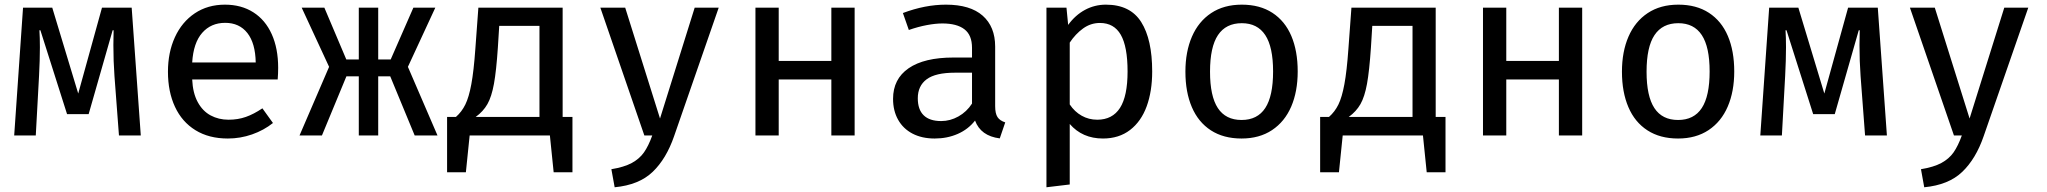

<svg xmlns="http://www.w3.org/2000/svg" viewBox="-20 -573 8655 812"><path d="M536.9 -540.5 575.4 0H483.1L464.1 -251.3Q459.5 -314.4 459.5 -382.6Q459.5 -402.1 460.5 -445.1H456.4L354.9 -90.3H263.6L150.8 -445.1H146.7Q148.7 -414.4 148.7 -372.8Q148.7 -318.5 145.1 -251.8L131.3 0H40L77.4 -540.5H201L310.8 -177.4L411.3 -540.5Z M792.8 -236.9Q795.4 -179.5 816.2 -141.3Q836.9 -103.1 870.8 -84.9Q904.6 -66.7 946.7 -66.7Q986.2 -66.7 1019.7 -78.5Q1053.3 -90.3 1089.7 -114.9L1134.4 -52.8Q1095.9 -22.1 1046.2 -4.6Q996.4 12.8 943.6 12.8Q863.6 12.8 806.7 -22.3Q749.7 -57.4 720 -121.3Q690.3 -185.1 690.3 -269.7Q690.3 -351.3 719.7 -415.6Q749.2 -480 803.8 -516.7Q858.5 -553.3 931.3 -553.3Q1000.5 -553.3 1051.3 -521Q1102.1 -488.7 1129.2 -428.5Q1156.4 -368.2 1156.4 -286.2Q1156.4 -262.6 1154.4 -236.9ZM792.8 -308.7H1061.5Q1060 -390.3 1026.2 -433.3Q992.3 -476.4 932.3 -476.4Q872.3 -476.4 835.1 -434.1Q797.9 -391.8 792.8 -308.7Z M1579.5 0H1497.4V-250.3H1445.1L1341.5 0H1246.7L1371.8 -290.3L1255.9 -540.5H1351.8L1444.6 -321.5H1497.4V-540.5H1579.5V-321.5H1632.3L1728.2 -540.5H1821L1705.1 -290.3L1830.3 0H1733.8L1630.3 -250.3H1579.5Z M2359.5 -78.5H2401V155.4H2321.5L2305.6 0H1966.2L1950.3 155.4H1870.8V-78.5H1908.2Q1932.8 -100 1947.9 -130.8Q1963.1 -161.5 1973.3 -216.7Q1983.6 -271.8 1990.3 -366.2L2003.1 -540.5H2359.5ZM2261.5 -463.6H2091.3L2085.6 -372.3Q2079 -273.3 2069 -218.5Q2059 -163.6 2041.3 -132.6Q2023.6 -101.5 1991.8 -78.5H2261.5Z M2830.8 3.1Q2797.9 98.5 2740.3 153.8Q2682.6 209.2 2579.5 219L2565.6 142.6Q2619.5 133.8 2652.1 116.2Q2684.6 98.5 2703.6 71.3Q2722.6 44.1 2738.5 0H2705.1L2519 -540.5H2624.1L2771.3 -71.8L2917.9 -540.5H3019.5Z M3594.4 0H3495.9V-236.9H3273.3V0H3174.9V-540.5H3273.3V-315.4H3495.9V-540.5H3594.4Z M4188.7 -124.1Q4188.7 -92.8 4198.7 -77.7Q4208.7 -62.6 4231.3 -55.4L4208.2 12.3Q4127.7 2.1 4103.6 -63.1Q4074.9 -26.2 4030.5 -6.7Q3986.2 12.8 3932.8 12.8Q3879 12.8 3839.2 -7.9Q3799.5 -28.7 3778.2 -66.7Q3756.9 -104.6 3756.9 -154.9Q3756.9 -239 3822.8 -284.4Q3888.7 -329.7 4012.3 -329.7H4090.8V-370.8Q4090.8 -424.6 4058.7 -449.2Q4026.7 -473.8 3965.6 -473.8Q3936.9 -473.8 3900 -466.9Q3863.1 -460 3823.6 -446.2L3798.5 -517.9Q3892.3 -553.3 3980.5 -553.3Q4083.1 -553.3 4135.9 -506.7Q4188.7 -460 4188.7 -375.9ZM4090.8 -134.9V-265.6H4019Q3936.4 -265.6 3899 -237.7Q3861.5 -209.7 3861.5 -157.4Q3861.5 -109.7 3886.4 -85.4Q3911.3 -61 3960.5 -61Q3998.5 -61 4033.3 -80.5Q4068.2 -100 4090.8 -134.9Z M4852.8 -270.8Q4852.8 -187.2 4829.5 -123.3Q4806.2 -59.5 4759.2 -23.3Q4712.3 12.8 4644.6 12.8Q4557.4 12.8 4504.1 -48.7V207.2L4405.6 219V-540.5H4490.3L4497.4 -467.7Q4527.7 -509.2 4568.7 -531.3Q4609.7 -553.3 4656.9 -553.3Q4760 -553.3 4806.4 -479.7Q4852.8 -406.2 4852.8 -270.8ZM4504.1 -392.8V-131.3Q4524.6 -100.5 4554.6 -83.6Q4584.6 -66.7 4620.5 -66.7Q4684.6 -66.7 4716.7 -116.7Q4748.7 -166.7 4748.7 -270.8Q4748.7 -375.9 4720 -425.9Q4691.3 -475.9 4631.8 -475.9Q4592.8 -475.9 4560.5 -452.6Q4528.2 -429.2 4504.1 -392.8Z M5468.2 -270.8Q5468.2 -186.2 5440.8 -122.3Q5413.3 -58.5 5359.7 -22.8Q5306.2 12.8 5230.8 12.8Q5154.4 12.8 5101 -21.8Q5047.7 -56.4 5020.5 -120Q4993.3 -183.6 4993.3 -269.7Q4993.3 -354.4 5021 -418.2Q5048.7 -482.1 5102.3 -517.7Q5155.9 -553.3 5231.8 -553.3Q5308.2 -553.3 5361.3 -518.7Q5414.4 -484.1 5441.3 -420.8Q5468.2 -357.4 5468.2 -270.8ZM5097.4 -269.7Q5097.4 -166.2 5130.5 -115.9Q5163.6 -65.6 5230.8 -65.6Q5297.9 -65.6 5331 -116.2Q5364.1 -166.7 5364.1 -270.8Q5364.1 -374.4 5331 -424.6Q5297.9 -474.9 5231.8 -474.9Q5164.6 -474.9 5131 -424.6Q5097.4 -374.4 5097.4 -269.7Z M6051.8 -78.5H6093.3V155.4H6013.8L5997.9 0H5658.5L5642.6 155.4H5563.1V-78.5H5600.5Q5625.1 -100 5640.3 -130.8Q5655.4 -161.5 5665.6 -216.7Q5675.9 -271.8 5682.6 -366.2L5695.4 -540.5H6051.8ZM5953.8 -463.6H5783.6L5777.9 -372.3Q5771.3 -273.3 5761.3 -218.5Q5751.3 -163.6 5733.6 -132.6Q5715.9 -101.5 5684.1 -78.5H5953.8Z M6671.3 0H6572.8V-236.9H6350.3V0H6251.8V-540.5H6350.3V-315.4H6572.8V-540.5H6671.3Z M7314.4 -270.8Q7314.4 -186.2 7286.9 -122.3Q7259.5 -58.5 7205.9 -22.8Q7152.3 12.8 7076.9 12.8Q7000.5 12.8 6947.2 -21.8Q6893.8 -56.4 6866.7 -120Q6839.5 -183.6 6839.5 -269.7Q6839.5 -354.4 6867.2 -418.2Q6894.9 -482.1 6948.5 -517.7Q7002.1 -553.3 7077.9 -553.3Q7154.4 -553.3 7207.4 -518.7Q7260.5 -484.1 7287.4 -420.8Q7314.4 -357.4 7314.4 -270.8ZM6943.6 -269.7Q6943.6 -166.2 6976.7 -115.9Q7009.7 -65.6 7076.9 -65.6Q7144.1 -65.6 7177.2 -116.2Q7210.3 -166.7 7210.3 -270.8Q7210.3 -374.4 7177.2 -424.6Q7144.1 -474.9 7077.9 -474.9Q7010.8 -474.9 6977.2 -424.6Q6943.6 -374.4 6943.6 -269.7Z M7921.5 -540.5 7960 0H7867.7L7848.7 -251.3Q7844.1 -314.4 7844.1 -382.6Q7844.1 -402.1 7845.1 -445.1H7841L7739.5 -90.3H7648.2L7535.4 -445.1H7531.3Q7533.3 -414.4 7533.3 -372.8Q7533.3 -318.5 7529.7 -251.8L7515.9 0H7424.6L7462.1 -540.5H7585.6L7695.4 -177.4L7795.9 -540.5Z M8369.2 3.1Q8336.4 98.5 8278.7 153.8Q8221 209.2 8117.9 219L8104.1 142.6Q8157.9 133.8 8190.5 116.2Q8223.1 98.5 8242.1 71.3Q8261 44.1 8276.9 0H8243.6L8057.4 -540.5H8162.6L8309.7 -71.8L8456.4 -540.5H8557.9Z"/></svg>

Font: Fira Code Fixed Retina
Style: Regular
Weight: 450
Monospace: yes
Designer: Carrois Corporate, Edenspiekermann AG, Nikita Prokopov
Foundry: Carrois Corporate, Edenspiekermann AG, Nikita Prokopov
Version: Version 5.002